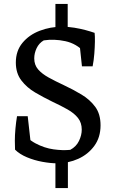

<svg xmlns="http://www.w3.org/2000/svg" viewBox="-20 -805 573 970"><path d="M260 145V-35H323V145ZM260 -633V-785H322V-633ZM267 20Q235 20 194 12.5Q153 5 116 -10.5Q79 -26 56 -49L79 -154Q114 -105 159 -81Q204 -57 250.5 -50.5Q297 -44 335 -48Q365 -64 379 -93Q393 -122 393 -150Q393 -185 374 -209Q355 -233 321.5 -252Q288 -271 243 -292Q200 -313 158 -337.5Q116 -362 88 -398.5Q60 -435 60 -489Q60 -548 93.5 -588.5Q127 -629 180.5 -649.5Q234 -670 293 -670Q325 -670 355.5 -665Q386 -660 412 -653Q438 -646 458 -639L407 -541Q366 -585 310 -597Q254 -609 201 -601Q177 -587 165 -561.5Q153 -536 153 -510Q153 -477 172.5 -454.5Q192 -432 225.5 -413.5Q259 -395 302 -375Q349 -353 391.5 -327.5Q434 -302 461 -265.5Q488 -229 488 -172Q488 -111 456.5 -68Q425 -25 375 -2.5Q325 20 267 20ZM139 -49H56Q55 -66 55 -94Q55 -122 58 -155Q61 -188 66 -218H120ZM394 -470 378 -620 458 -639Q460 -623 459.5 -594.5Q459 -566 456.5 -533.5Q454 -501 448 -470Z"/></svg>

Font: Eczar
Style: Regular
Weight: 400
Designer: Vaibhav Singh
Foundry: Rosetta Type Foundry
Version: Version 2.000